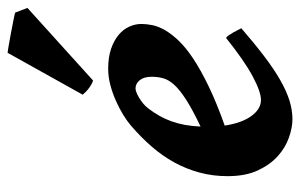

<svg xmlns="http://www.w3.org/2000/svg" viewBox="-160 -597 777 497"><g transform="rotate(-90 228.5 -348.5)"><path d="M415 -371.1Q415 -357.9 411.9 -342.5Q408.7 -327.1 399.2 -310.3Q389.6 -293.5 372.1 -274.9Q354.5 -256.3 325.2 -236.8Q295.9 -217.3 253.4 -196.8Q210.9 -176.3 151.9 -155.3Q158.7 -110.8 176.8 -86.2Q194.8 -61.5 218.3 -61.5Q239.3 -61.5 279.5 -83Q319.8 -104.5 378.9 -151.9Q381.8 -150.4 385.7 -144.8Q389.6 -139.2 393.3 -132.6Q397 -126 399.9 -120.1L403.8 -112.3Q363.8 -77.6 330.6 -52.5Q297.4 -27.3 269 -11.2Q240.7 4.9 216.1 12.5Q191.4 20 168.5 20Q147 20 121.1 11Q95.2 2 73 -17.8Q50.8 -37.6 35.9 -69.6Q21 -101.6 21 -147.9Q21 -186 30.3 -220.5Q39.6 -254.9 56.6 -285.9Q73.7 -316.9 97.9 -344.7Q122.1 -372.6 152.3 -398.4Q163.1 -407.7 179.7 -418Q196.3 -428.2 216.1 -437Q235.8 -445.8 257.1 -451.4Q278.3 -457 298.8 -457Q328.6 -457 350.6 -449.5Q372.6 -441.9 387 -429.7Q401.4 -417.5 408.2 -402.1Q415 -386.7 415 -371.1ZM195.8 -352.5Q185.1 -338.4 177 -324Q168.9 -309.6 163.1 -293.5Q157.2 -277.3 153.8 -258.8Q150.4 -240.2 149.4 -217.8Q192.4 -238.3 218 -254.6Q243.7 -271 257.1 -285.6Q270.5 -300.3 274.4 -314.5Q278.3 -328.6 278.3 -344.2Q278.3 -364.3 269.5 -375.2Q260.7 -386.2 248 -386.2Q244.1 -386.2 237.8 -383.8Q231.4 -381.3 224.1 -377Q216.8 -372.6 209.2 -366.5Q201.7 -360.4 195.8 -352.5ZM456.5 -666 268.6 -496.1Q264.6 -497.1 259.8 -499.8Q254.9 -502.4 249.8 -506.1Q244.6 -509.8 240 -514.2Q235.4 -518.6 231.9 -522.9L340.3 -717.3Q346.2 -716.8 361.3 -714.1Q376.5 -711.4 393.3 -708.3Q410.2 -705.1 425 -702.1Q439.9 -699.2 444.3 -697.8Z"/></g></svg>

Font: Gentium Book Basic
Style: Bold Italic
Weight: 700
Italic angle: -8°
Designer: J. Victor Gaultney and Annie Olsen
Foundry: SIL International
Version: Version 1.102; 2013; Maintenance release